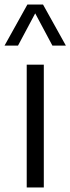

<svg xmlns="http://www.w3.org/2000/svg" viewBox="-48 -828 311 848"><path d="M70 0V-542.5H145.5V0ZM-28 -626.5 73 -808H142L243 -626.5H183.5L107.5 -769L31.5 -626.5Z"/></svg>

Font: Encode Sans Semi Condensed
Style: Regular
Weight: 400
Width: 4
Designer: Multiple Designers
Foundry: Impallari Type
Version: Version 3.000; ttfautohint (v1.8.3) -l 8 -r 50 -G 200 -x 14 